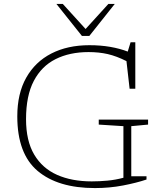

<svg xmlns="http://www.w3.org/2000/svg" viewBox="-20 -947 830 977"><path d="M648 -50H725.5V-33.5Q675 -16.5 606.2 -3.2Q537.5 10 463 10Q275 10 171.5 -77.2Q68 -164.5 68 -355Q68 -471 113.5 -551.8Q159 -632.5 241.5 -674.8Q324 -717 434.5 -717Q492 -717 541 -708.5Q590 -700 630 -684.5L644.5 -732H668.5V-495.5H639.5L623.5 -636Q573 -661.5 528.2 -671.8Q483.5 -682 430.5 -682Q334.5 -682 263 -646.2Q191.5 -610.5 152 -535.2Q112.5 -460 112.5 -340.5Q112.5 -230.5 154 -160.5Q195.5 -90.5 270.5 -57.2Q345.5 -24 446.5 -24Q486 -24 526.5 -27.8Q567 -31.5 608 -42.5V-305L482.5 -313V-338.5H733.5V-313L648 -305ZM564 -927 434.5 -764H397L267 -927H299.5L415.5 -799.5L531.5 -927Z"/></svg>

Font: Newsreader Caption ExtraLight
Style: Regular
Weight: 275
Designer: Hugues Gentile
Foundry: Production Type
Version: Version 1.001